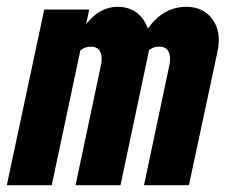

<svg xmlns="http://www.w3.org/2000/svg" viewBox="-42 -544 663 564"><path d="M-22 0 88 -516H220L211 -473Q251 -524 303 -524Q336 -524 359 -507Q382 -490 392 -460Q438 -524 505 -524Q555 -524 582 -487.5Q609 -451 597 -393L513 0H381L455 -350Q461 -376 453.5 -391.5Q446 -407 426 -407Q407 -407 395 -396Q395 -391 393 -383L312 0H180L254 -350Q260 -376 252.5 -391.5Q245 -407 225 -407Q208 -407 194 -396L110 0Z"/></svg>

Font: Red Hat Mono
Style: Bold Italic
Weight: 700
Italic angle: -12°
Monospace: yes
Designer: Pentagram, MCKL
Foundry: Pentagram, MCKL
Version: Version 1.023; ttfautohint (v1.8.3)